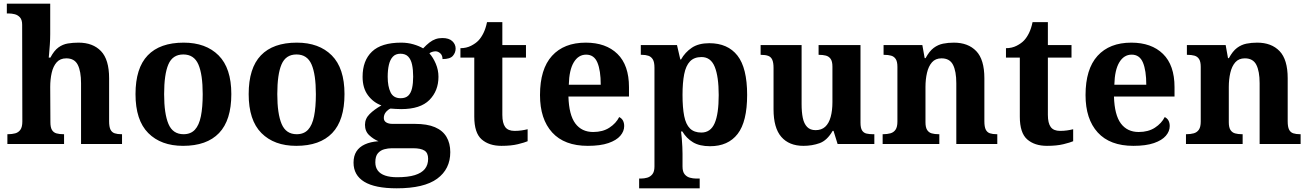

<svg xmlns="http://www.w3.org/2000/svg" viewBox="-20 -780 7091 1040"><path d="M20 0V-53H22Q45 -53 62.6 -57.8Q80.1 -62.6 90.6 -77.4Q101 -92.3 101 -122L100 -646Q100 -672.9 88 -686Q76 -699 59.5 -703Q43 -707 29 -707H17V-760H252V-595Q252 -569 250 -539.6Q248 -510.2 246 -489.1Q244 -468 244 -468H253Q273 -506 296.5 -523Q320 -540 347.5 -544.5Q375 -549 405.6 -549Q483 -549 527 -503.2Q571 -457.4 571 -356V-123.5Q571 -93 578.5 -78Q586 -63 601 -58Q616 -53 638 -53H641V0H419V-329Q419 -394 401.2 -429Q383.4 -464 339 -464Q306 -464 287 -442.5Q268 -421 260 -385.5Q252 -350 252 -309L253 -118Q253 -90 261.5 -76Q270 -62 286 -57.5Q302 -53 324 -53H327V0Z M971.6 10Q852 10 783 -59.3Q714 -128.7 714 -270.3Q714 -411 780.1 -480Q846.2 -549 975 -549Q1095 -549 1164 -480Q1233 -411 1233 -270.3Q1233 -128.7 1166.5 -59.3Q1100 10 971.6 10ZM974.2 -53Q1013 -53 1035.7 -77.4Q1058.3 -101.7 1068.2 -150.5Q1078 -199.2 1078 -270Q1078 -377 1054.5 -431Q1031 -485 973 -485Q915 -485 892 -431.2Q869 -377.5 869 -270Q869 -164 892.5 -108.5Q916 -53 974.2 -53Z M1584.6 10Q1465 10 1396 -59.3Q1327 -128.7 1327 -270.3Q1327 -411 1393.1 -480Q1459.2 -549 1588 -549Q1708 -549 1777 -480Q1846 -411 1846 -270.3Q1846 -128.7 1779.5 -59.3Q1713 10 1584.6 10ZM1587.2 -53Q1626 -53 1648.7 -77.4Q1671.3 -101.7 1681.2 -150.5Q1691 -199.2 1691 -270Q1691 -377 1667.5 -431Q1644 -485 1586 -485Q1528 -485 1505 -431.2Q1482 -377.5 1482 -270Q1482 -164 1505.5 -108.5Q1529 -53 1587.2 -53Z M2129 240Q2011 240 1953 204.5Q1895 169 1895 101Q1895 65 1910.5 40.5Q1926 16 1956.5 2Q1987 -12 2030 -15Q2003 -26 1980 -47.5Q1957 -69 1957 -104Q1957 -137 1982 -162Q2007 -187 2046 -209Q2002 -225 1973 -264Q1944 -303 1944 -364Q1944 -452 1995 -500.5Q2046 -549 2153 -549Q2188 -549 2219 -540Q2250 -531 2272 -518Q2290 -537 2306 -549.5Q2322 -562 2339 -568Q2356 -574 2376 -574Q2412 -574 2430 -557Q2448 -540 2448 -517Q2448 -495 2433 -477.5Q2418 -460 2377 -460Q2377 -480 2365 -491Q2353 -502 2339 -502Q2331 -502 2321 -499Q2311 -496 2306 -491Q2326 -469 2340.5 -435Q2355 -401 2355 -364Q2355 -288 2306 -238.5Q2257 -189 2153 -189Q2142 -189 2123 -190Q2104 -191 2095 -192Q2081 -186 2070 -172.5Q2059 -159 2059 -141Q2059 -125 2072 -117Q2085 -109 2106 -109H2227Q2294 -109 2336 -91Q2378 -73 2398.5 -38.5Q2419 -4 2419 44Q2419 136 2348 188Q2277 240 2129 240ZM2131 180Q2190 180 2227 168.5Q2264 157 2281.5 135Q2299 113 2299 80Q2299 48 2279 35.5Q2259 23 2218 23H2102Q2082 23 2061.5 28.5Q2041 34 2027 50Q2013 66 2013 99Q2013 126 2026.5 144Q2040 162 2066.5 171Q2093 180 2131 180ZM2150 -248Q2177 -248 2191.5 -262Q2206 -276 2212 -302.5Q2218 -329 2218 -365Q2218 -402 2212 -430Q2206 -458 2191 -473.5Q2176 -489 2149 -489Q2123 -489 2108 -473Q2093 -457 2086.5 -429Q2080 -401 2080 -364Q2080 -312 2095.5 -280Q2111 -248 2150 -248Z M2696 10Q2629 10 2589 -25Q2549 -60 2549 -148V-468H2474V-519Q2506 -519 2531.5 -532Q2557 -545 2572 -561Q2587 -577 2599 -601.5Q2611 -626 2618 -660H2701V-536H2829V-468H2701V-158Q2701 -113 2716.5 -92Q2732 -71 2767 -71Q2787 -71 2804.5 -73.5Q2822 -76 2838 -80V-15Q2822 -8 2785.5 1Q2749 10 2696 10Z M3164 10Q3037 10 2971 -62.5Q2905 -135 2905 -265Q2905 -406 2970 -477.5Q3035 -549 3153 -549Q3262 -549 3324.5 -488Q3387 -427 3387 -308V-257H3059Q3062 -157 3096.5 -111Q3131 -65 3193 -65Q3245 -65 3281 -88.5Q3317 -112 3334 -146Q3348 -139 3354.5 -126.5Q3361 -114 3361 -97Q3361 -69 3340 -44.5Q3319 -20 3275.5 -5Q3232 10 3164 10ZM3234 -321Q3234 -398 3216 -441Q3198 -484 3155 -484Q3113 -484 3088 -442.5Q3063 -401 3061 -321Z M3442 240V187H3454Q3469 187 3485.5 182.5Q3502 178 3513.5 164Q3525 150 3525 122V-413Q3525 -444 3516 -458.5Q3507 -473 3492 -478Q3477 -483 3458 -483H3451V-536H3647L3665 -458H3669Q3691 -497 3727.5 -521.5Q3764 -546 3822 -546Q3922 -546 3974.5 -479Q4027 -412 4027 -266Q4027 -121 3975.5 -54.5Q3924 12 3826 12Q3769 12 3733.5 -9.5Q3698 -31 3676 -68H3669Q3671 -54 3673 -30.5Q3675 -7 3676 15.5Q3677 38 3677 53V122Q3677 150 3688.5 164Q3700 178 3717 182.5Q3734 187 3748 187H3770V240ZM3779 -62Q3829 -62 3851 -112.5Q3873 -163 3873 -265Q3873 -365 3851.5 -418Q3830 -471 3780 -471Q3740 -471 3717.5 -447.5Q3695 -424 3686 -378Q3677 -332 3677 -266Q3677 -197 3686 -151.5Q3695 -106 3717.5 -84Q3740 -62 3779 -62Z M4332 10Q4254.4 10 4212.2 -38.5Q4170 -87 4170 -188V-412Q4170 -441 4163 -456.5Q4156 -472 4141 -477.5Q4126 -483 4102 -483H4100V-536H4322V-216Q4322 -172.6 4328.5 -141.3Q4335 -110 4351.8 -92.5Q4368.6 -75 4397.8 -75Q4430 -75 4450 -93.5Q4470 -112 4479.5 -146.7Q4489 -181.4 4489 -227V-419Q4489 -447.9 4479 -461.5Q4469 -475 4452.8 -479Q4436.7 -483 4416.6 -483H4414V-536H4641V-115.6Q4641 -87 4649.5 -73.5Q4658 -60 4673.7 -56.5Q4689.4 -53 4708 -53H4716V0H4517L4495 -71H4490.1Q4460 -19 4419.5 -4.5Q4379 10 4332 10Z M4761 0V-53H4763Q4786 -53 4803.5 -58Q4821 -63 4831 -77.7Q4841 -92.4 4841 -121.8V-417.6Q4841 -446 4832 -460Q4823 -474 4807 -478.5Q4791 -483 4769 -483H4766V-536H4976L4988.7 -465H4993.5Q5014 -503 5037.5 -520.5Q5061 -538 5088.3 -543.5Q5115.7 -549 5146.9 -549Q5224 -549 5268 -503.2Q5312 -457.4 5312 -356V-123.5Q5312 -93 5319.5 -78Q5327 -63 5342 -58Q5357 -53 5379 -53H5382V0H5160V-329Q5160 -394 5142.1 -429Q5124.3 -464 5079.8 -464Q5047 -464 5028.2 -442.5Q5009.3 -420.9 5001.2 -385.5Q4993 -350.1 4993 -309V-118Q4993 -90 5002 -76Q5011 -62 5027 -57.5Q5043 -53 5065 -53H5068V0Z M5651 10Q5584 10 5544 -25Q5504 -60 5504 -148V-468H5429V-519Q5461 -519 5486.5 -532Q5512 -545 5527 -561Q5542 -577 5554 -601.5Q5566 -626 5573 -660H5656V-536H5784V-468H5656V-158Q5656 -113 5671.5 -92Q5687 -71 5722 -71Q5742 -71 5759.5 -73.5Q5777 -76 5793 -80V-15Q5777 -8 5740.5 1Q5704 10 5651 10Z M6119 10Q5992 10 5926 -62.5Q5860 -135 5860 -265Q5860 -406 5925 -477.5Q5990 -549 6108 -549Q6217 -549 6279.5 -488Q6342 -427 6342 -308V-257H6014Q6017 -157 6051.5 -111Q6086 -65 6148 -65Q6200 -65 6236 -88.5Q6272 -112 6289 -146Q6303 -139 6309.5 -126.5Q6316 -114 6316 -97Q6316 -69 6295 -44.5Q6274 -20 6230.5 -5Q6187 10 6119 10ZM6189 -321Q6189 -398 6171 -441Q6153 -484 6110 -484Q6068 -484 6043 -442.5Q6018 -401 6016 -321Z M6404 0V-53H6406Q6429 -53 6446.5 -58Q6464 -63 6474 -77.7Q6484 -92.4 6484 -121.8V-417.6Q6484 -446 6475 -460Q6466 -474 6450 -478.5Q6434 -483 6412 -483H6409V-536H6619L6631.7 -465H6636.5Q6657 -503 6680.5 -520.5Q6704 -538 6731.3 -543.5Q6758.7 -549 6789.9 -549Q6867 -549 6911 -503.2Q6955 -457.4 6955 -356V-123.5Q6955 -93 6962.5 -78Q6970 -63 6985 -58Q7000 -53 7022 -53H7025V0H6803V-329Q6803 -394 6785.1 -429Q6767.3 -464 6722.8 -464Q6690 -464 6671.2 -442.5Q6652.3 -420.9 6644.2 -385.5Q6636 -350.1 6636 -309V-118Q6636 -90 6645 -76Q6654 -62 6670 -57.5Q6686 -53 6708 -53H6711V0Z"/></svg>

Font: Noto Serif Armenian
Style: Regular
Weight: 400
Designer: Monotype Design Team
Foundry: Monotype Imaging Inc.
Version: Version 2.007